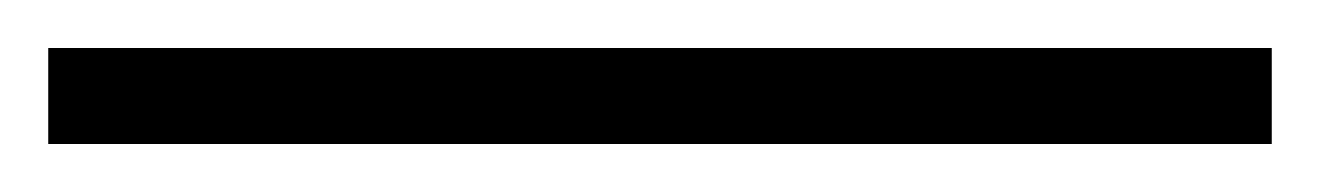

<svg xmlns="http://www.w3.org/2000/svg" viewBox="-25 65 550 80"><path d="M-4.9 125V85H504.9V125Z"/></svg>

Font: Clear Sans Thin
Style: Regular
Weight: 250
Foundry: Intel Corporation
Version: Version 1.00